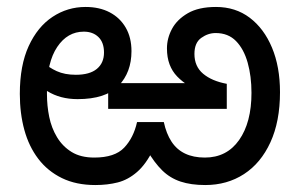

<svg xmlns="http://www.w3.org/2000/svg" viewBox="-20 -520 862 552"><path d="M570 12Q529 12 499 2Q469 -8 446.5 -30Q424 -52 403 -88L421 -91Q400 -48 374 -25.5Q348 -3 318.5 4.5Q289 12 254 12Q199 12 158 -8Q117 -28 90 -63.5Q63 -99 50 -146.5Q37 -194 37 -250Q37 -332 62.5 -387.5Q88 -443 131 -471.5Q174 -500 226 -500Q266 -500 295.5 -484.5Q325 -469 341.5 -440.5Q358 -412 358 -373Q358 -312 321 -273.5Q284 -235 203 -235Q153 -235 116 -258Q79 -281 59 -304L83 -366Q91 -355 105.5 -340.5Q120 -326 143 -315.5Q166 -305 198 -305Q238 -305 258.5 -322Q279 -339 279 -369Q279 -398 263 -413.5Q247 -429 221 -429Q174 -429 144.5 -385Q115 -341 115 -261V-249Q115 -216 121.5 -184Q128 -152 144 -125.5Q160 -99 186 -83Q212 -67 251 -67Q310 -67 337 -95.5Q364 -124 374 -169H451Q458 -136 473 -113Q488 -90 512 -78.5Q536 -67 569 -67Q632 -67 667.5 -117.5Q703 -168 703 -253Q703 -301 692 -340Q681 -379 658.5 -402Q636 -425 600 -425Q578 -425 558.5 -411Q539 -397 539 -365Q539 -329 564 -308Q589 -287 632 -279V-207H291V-281H534L525 -272Q504 -285 489.5 -300Q475 -315 467.5 -335Q460 -355 460 -381Q460 -410 474.5 -437Q489 -464 520 -482Q551 -500 601 -500Q657 -500 698 -469Q739 -438 762 -383Q785 -328 785 -255Q785 -171 757.5 -111Q730 -51 681.5 -19.5Q633 12 570 12Z"/></svg>

Font: telugu25
Style: Book
Weight: 400
Designer: Jelle Bosma - Monotype Design Team
Foundry: Monotype Imaging Inc.
Version: Version 2.003